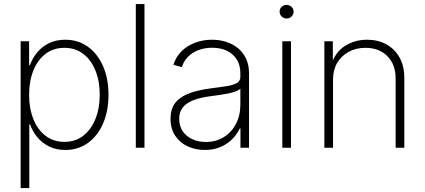

<svg xmlns="http://www.w3.org/2000/svg" viewBox="-20 -748 2151 972"><path d="M84.5 204.1V-539.1H127.4V-418H131.3Q144 -453.6 168.5 -482.9Q192.9 -512.2 228.5 -529.5Q264.2 -546.9 310.5 -546.9Q375.5 -546.9 424.8 -511.5Q474.1 -476.1 501.7 -413.1Q529.3 -350.1 529.3 -268.6Q529.3 -186.5 502 -123.3Q474.6 -60.1 425.3 -24.4Q376 11.2 310.5 11.2Q264.6 11.2 229 -6.3Q193.4 -23.9 168.9 -53.5Q144.5 -83 131.8 -118.7H128.4V204.1ZM306.2 -29.8Q361.3 -29.8 401.4 -60.8Q441.4 -91.8 463.1 -145.8Q484.9 -199.7 484.9 -268.6Q484.9 -337.4 463.1 -391.1Q441.4 -444.8 401.4 -475.3Q361.3 -505.9 306.2 -505.9Q251 -505.9 210.9 -475.6Q170.9 -445.3 149.2 -391.6Q127.4 -337.9 127.4 -268.6Q127.4 -199.2 148.9 -145.3Q170.4 -91.3 210.7 -60.5Q251 -29.8 306.2 -29.8Z M711.4 -727.5V0H667.5V-727.5Z M1017.1 11.2Q969.7 11.2 930.2 -7.1Q890.6 -25.4 866.9 -61Q843.3 -96.7 843.3 -147.9Q843.3 -182.6 855.5 -208.3Q867.7 -233.9 893.3 -252.2Q918.9 -270.5 958.5 -282.5Q998 -294.4 1051.8 -301.3Q1094.7 -306.6 1127.4 -311.8Q1160.2 -316.9 1178.5 -327.4Q1196.8 -337.9 1196.8 -358.4V-378.4Q1196.8 -417.5 1179.2 -446Q1161.6 -474.6 1129.6 -490.5Q1097.7 -506.3 1054.2 -506.3Q1014.6 -506.3 982.9 -493.7Q951.2 -481 930.2 -459Q909.2 -437 900.9 -408.2L857.9 -419.9Q870.6 -460.9 899.4 -489Q928.2 -517.1 968.3 -532Q1008.3 -546.9 1053.7 -546.9Q1091.3 -546.9 1125 -536.1Q1158.7 -525.4 1184.8 -503.9Q1210.9 -482.4 1225.8 -450.7Q1240.7 -418.9 1240.7 -376V0H1197.3V-97.7H1193.8Q1179.7 -67.4 1154.8 -42.7Q1129.9 -18.1 1095.2 -3.4Q1060.5 11.2 1017.1 11.2ZM1022 -29.3Q1072.8 -29.3 1112.3 -53.5Q1151.9 -77.6 1174.3 -120.4Q1196.8 -163.1 1196.8 -218.3V-298.3Q1188 -291 1173.1 -285.4Q1158.2 -279.8 1139.2 -275.6Q1120.1 -271.5 1098.6 -268.3Q1077.1 -265.1 1055.2 -262.2Q996.6 -255.4 959.2 -240.7Q921.9 -226.1 904.5 -203.1Q887.2 -180.2 887.2 -146.5Q887.2 -109.9 905 -83.7Q922.9 -57.6 953.4 -43.5Q983.9 -29.3 1022 -29.3Z M1409.2 0V-539.1H1453.1V0ZM1430.7 -654.3Q1416.5 -654.3 1406 -664.6Q1395.5 -674.8 1395.5 -689Q1395.5 -703.6 1406 -713.4Q1416.5 -723.1 1430.7 -723.1Q1445.8 -723.1 1456.1 -713.1Q1466.3 -703.1 1466.3 -689Q1466.3 -674.8 1456.1 -664.6Q1445.8 -654.3 1430.7 -654.3Z M1666 -346.7V0H1622.1V-539.1H1665V-417.5H1656.2Q1676.3 -483.9 1726.3 -515.4Q1776.4 -546.9 1837.9 -546.9Q1893.6 -546.9 1936 -523.4Q1978.5 -500 2002.7 -456.8Q2026.9 -413.6 2026.9 -353V0H1982.9V-351.1Q1982.9 -421.9 1940.9 -463.9Q1898.9 -505.9 1830.1 -505.9Q1783.2 -505.9 1746.1 -486.1Q1709 -466.3 1687.5 -430.4Q1666 -394.5 1666 -346.7Z"/></svg>

Font: Inter 18pt ExtraLight
Style: Regular
Weight: 250
Designer: Rasmus Andersson
Foundry: rsms
Version: Version 4.001;git-66647c0bb